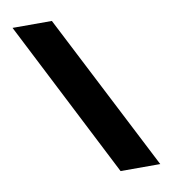

<svg xmlns="http://www.w3.org/2000/svg" viewBox="-77 -742 729 810"><g transform="rotate(-10 287.0 -337.0)"><path d="M374.5 0H544.5L199 -674H30.5Z"/></g></svg>

Font: Anybody Expanded
Style: Bold
Weight: 700
Width: 7
Designer: Tyler Finck
Foundry: Etcetera Type Company
Version: Version 1.113;gftools[0.9.25]